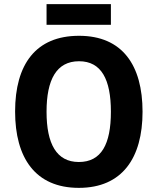

<svg xmlns="http://www.w3.org/2000/svg" viewBox="-20 -898 762 928"><path d="M516 -878H205V-778H516ZM669 -358C669 -582 572 -725 362 -725C153 -725 53 -587 53 -359C53 -136 150 10 361 10C571 10 669 -135 669 -358ZM205 -358C205 -513 253 -602 362 -602C470 -602 516 -514 516 -358C516 -201 470 -115 361 -115C253 -115 205 -203 205 -358Z"/></svg>

Font: Noto Sans Myanmar SemiCondensed
Style: Bold
Weight: 700
Width: 4
Designer: Monotype Design Team
Foundry: Monotype Imaging Inc.
Version: Version 2.107